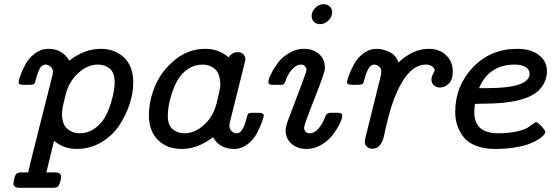

<svg xmlns="http://www.w3.org/2000/svg" viewBox="-20 -714 2664 928"><path d="M44.9 172.9Q48.8 130.9 64 123Q69.8 119.1 84 119.1H116.2L127.9 68.8L231.9 -344.2Q235.8 -360.4 235.8 -368.2Q235.8 -382.3 224.4 -392.1Q212.9 -401.9 200.2 -401.9Q182.1 -401.9 171.6 -381.3Q161.1 -360.8 155 -336.4Q148.9 -312 144 -308.1Q139.2 -304.2 126 -304.2H90.8Q69.8 -304.2 69.8 -316.9Q69.8 -324.7 78.4 -348.9Q86.9 -373 103 -403.1Q119.1 -433.1 148.7 -455.6Q178.2 -478 212.9 -478Q281.7 -478 314.9 -420.9Q388.2 -478 466.8 -478Q533.7 -478 578.9 -436.5Q624 -395 624 -314Q624 -263.2 605.5 -208Q586.9 -152.8 554 -104.5Q521 -56.2 467.5 -25.1Q414.1 5.9 351.1 5.9Q288.1 5.9 241.2 -33.2L204.1 119.1H246.1Q274.9 119.1 274.9 140.1Q274.9 160.2 265.1 180.2Q259.3 193.8 237.3 193.8Q236.8 193.8 235.8 193.8H75.2Q44.9 193.8 44.9 172.9ZM279.8 -163.1Q279.8 -113.3 305.4 -91.6Q331.1 -69.8 363.8 -69.8Q403.8 -69.8 435.3 -91.3Q466.8 -112.8 484.9 -143.3Q502.9 -173.8 514.4 -210.4Q525.9 -247.1 530 -272.9Q534.2 -298.8 534.2 -315.9Q534.2 -362.8 510.5 -382.3Q486.8 -401.9 453.1 -401.9Q403.3 -401.9 358.6 -361.3Q314 -320.8 297.9 -258.8Q297.9 -256.8 292.5 -236.8Q287.1 -216.8 283.4 -198.5Q279.8 -180.2 279.8 -163.1Z M699.7 -157.2Q699.7 -228 730.2 -300Q760.7 -372.1 825.7 -425Q890.6 -478 973.6 -478Q1036.6 -478 1085 -437Q1102.1 -461.9 1128.9 -461.9Q1146 -461.9 1156 -451.9Q1166 -441.9 1166 -426.8Q1166 -421.9 1157.7 -390.1L1091.8 -126Q1088.9 -116.2 1088.9 -105Q1088.9 -89.8 1099.9 -79.8Q1110.8 -69.8 1123.5 -69.8Q1141.6 -69.8 1152.6 -90.3Q1163.6 -110.8 1169.7 -135.5Q1175.8 -160.2 1179.7 -164.1Q1185.5 -168.9 1199.7 -168.9H1231.9Q1254.9 -168.9 1254.9 -154.8Q1254.9 -147.9 1246.3 -124.5Q1237.8 -101.1 1222.2 -70.6Q1206.5 -40 1176.8 -17.1Q1147 5.9 1111.8 5.9Q1041 5.9 1009.8 -50.8Q935.1 5.9 859.4 5.9Q858.9 5.9 857.9 5.9Q787.1 5.9 743.4 -37.6Q699.7 -81.1 699.7 -157.2ZM791 -155.8Q791 -108.9 814.5 -89.4Q837.9 -69.8 871.6 -69.8Q920.4 -69.8 965.1 -109.4Q1009.8 -148.9 1026.9 -214.8Q1044.9 -288.1 1044.9 -299.8Q1044.9 -357.9 1019.3 -379.9Q993.7 -401.9 960 -401.9Q919.9 -401.9 888.4 -380.4Q856.9 -358.9 839.4 -328.4Q821.8 -297.9 810.3 -261.5Q798.8 -225.1 794.9 -199Q791 -172.9 791 -155.8Z M1277.3 -317.9Q1277.3 -330.1 1289.6 -355.5Q1301.8 -380.9 1322 -408.9Q1342.3 -437 1377 -457.5Q1411.6 -478 1449.7 -478Q1492.7 -478 1521.5 -453.1Q1550.3 -428.2 1550.3 -388.2V-381.8Q1550.3 -364.7 1500 -237.3Q1449.7 -109.9 1449.7 -97.2Q1449.7 -85 1457.5 -77.4Q1465.3 -69.8 1476.6 -69.8Q1500.5 -69.8 1521 -94.5Q1541.5 -119.1 1552.7 -151.9Q1559.6 -168.9 1577.6 -168.9H1615.7Q1634.3 -168.9 1634.3 -155.3Q1634.3 -141.6 1622.3 -116.7Q1610.4 -91.8 1589.4 -63.5Q1568.4 -35.2 1533.9 -14.6Q1499.5 5.9 1461.4 5.9Q1418.5 5.9 1389.4 -19Q1360.4 -43.9 1360.4 -84Q1360.4 -100.1 1372.6 -133.8Q1461.4 -364.7 1461.4 -375Q1461.4 -386.2 1453.9 -394Q1446.3 -401.9 1434.6 -401.9Q1414.6 -401.9 1395.5 -382.8Q1376.5 -363.8 1364.7 -335.9Q1362.8 -331.1 1360.1 -323.5Q1357.4 -315.9 1356.4 -314Q1355.5 -312 1352.5 -308.6Q1349.6 -305.2 1345.5 -304.7Q1341.3 -304.2 1334.5 -304.2H1295.4Q1277.3 -303.7 1277.3 -317.9ZM1486.3 -637.2Q1486.3 -658.2 1503.9 -676Q1521.5 -693.8 1544.4 -693.8Q1561.5 -693.8 1573.5 -682.9Q1585.4 -671.9 1585.4 -653.8Q1585.4 -632.8 1567.4 -615Q1549.3 -597.2 1526.4 -597.2Q1508.3 -597.2 1497.3 -608.6Q1486.3 -620.1 1486.3 -637.2Z M1657.2 -317.9Q1657.2 -324.7 1665.8 -347.9Q1674.3 -371.1 1689.9 -401.6Q1705.6 -432.1 1735.4 -455.1Q1765.1 -478 1801.3 -478Q1829.1 -478 1860.8 -463.6Q1892.6 -449.2 1906.2 -412.1Q1976.1 -478 2052.2 -478Q2104 -478 2136.2 -447Q2168.5 -416 2168.5 -369.1Q2168.5 -328.1 2148.9 -309.6Q2129.4 -291 2106.4 -291Q2089.4 -291 2077.4 -301.5Q2065.4 -312 2065.4 -329.1Q2065.4 -342.3 2073 -356.2Q2080.6 -370.1 2080.6 -375Q2080.6 -383.8 2069.1 -392.8Q2057.6 -401.9 2038.6 -401.9Q1951.7 -401.9 1889.2 -247.1Q1870.1 -199.2 1856.2 -144Q1842.3 -88.9 1836.9 -61Q1831.5 -33.2 1817.9 -14.2Q1804.2 4.9 1779.3 4.9Q1764.2 4.9 1753.7 -4.6Q1743.2 -14.2 1743.2 -28.8Q1743.2 -37.6 1747.6 -54.2L1815.4 -327.1Q1823.2 -356.9 1823.2 -368.2Q1823.2 -383.3 1812.3 -392.6Q1801.3 -401.9 1789.6 -401.9Q1772.5 -401.9 1761.5 -382.8Q1750.5 -363.8 1743.9 -338.9Q1737.3 -314 1735.4 -311Q1730.5 -304.2 1705.6 -304.2H1681.2Q1657.2 -303.7 1657.2 -317.9Z M2180.2 -172.9Q2180.2 -297.9 2265.1 -387.9Q2350.1 -478 2480.5 -478Q2544.4 -478 2584 -448.5Q2623.5 -418.9 2623.5 -370.1Q2623.5 -319.3 2587.4 -280.8Q2523.4 -212.9 2316.4 -212.9H2308.1Q2302.2 -212.9 2291.3 -212.4Q2280.3 -211.9 2275.4 -211.9Q2272.5 -191.9 2272.5 -171.9Q2272.5 -69.8 2388.2 -69.8Q2439 -69.8 2476.6 -78.4Q2514.2 -86.9 2529.3 -96.4Q2544.4 -106 2555.4 -114.5Q2566.4 -123 2571.3 -123Q2580.1 -123 2598.1 -103Q2616.2 -83 2616.2 -76.2Q2616.2 -71.3 2608.2 -61.5Q2600.1 -51.8 2581.3 -39.8Q2562.5 -27.8 2535.9 -17.8Q2509.3 -7.8 2466.3 -1Q2423.3 5.9 2374.5 5.9Q2319.3 5.9 2279.3 -10Q2239.3 -25.9 2218.8 -54Q2198.2 -82 2189.2 -110.8Q2180.2 -139.6 2180.2 -172.9ZM2295.4 -288.1H2336.4Q2539.6 -288.1 2539.6 -357.9Q2539.6 -377.9 2520.5 -389.9Q2501.5 -401.9 2468.3 -401.9Q2343.3 -401.9 2295.4 -288.1Z"/></svg>

Font: CMU Concrete
Style: BoldItalic
Weight: 700
Italic angle: -14.04°
Version: Version 0.7.0